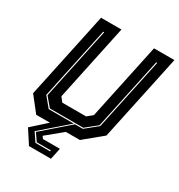

<svg xmlns="http://www.w3.org/2000/svg" viewBox="-204 -835 1075 1154"><g transform="rotate(30 334.0 -258.0)"><path d="M169.5 184.5 108 90 208 0H113L32 -103L159 -700H300.5L188.5 -172L212.5 -141.5H377.5L414.5 -172L526.5 -700H668L541 -103L416 0H318.5L209.5 90L221 106H338.5L322 184.5ZM193.5 148.5H295L296.5 141.5H198.5L163 90L343.5 -67H398L480.5 -134L587 -634L580 -633.5L474 -136L397 -74H165L113 -136L219 -634L212 -633.5L105.5 -134L161 -67H335L154 90Z"/></g></svg>

Font: Tourney Expanded ExtraBold
Style: Italic
Weight: 800
Width: 7
Italic angle: -12°
Designer: Tyler Finck
Foundry: Etcetera Type Co
Version: Version 1.010; ttfautohint (v1.8.3)